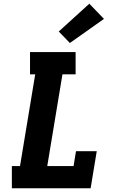

<svg xmlns="http://www.w3.org/2000/svg" viewBox="-20 -1016 640 1036"><path d="M44 0V-120H88L170 -615H142V-735H388V-615H317L235 -120H377L390 -200H502L469 0ZM357 -784 297 -846 462 -996 541 -914Z"/></svg>

Font: Iosevka Slab HvExObl
Style: Regular
Weight: 900
Width: 7
Italic angle: -9°
Monospace: yes
Designer: Belleve Invis
Foundry: Belleve Invis
Version: Version 11.1.1; ttfautohint (v1.8.3)